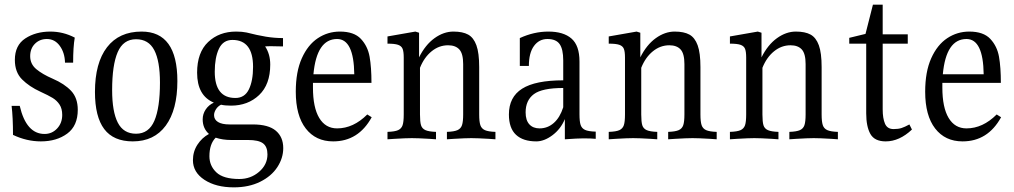

<svg xmlns="http://www.w3.org/2000/svg" viewBox="-20 -597 4366 827"><path d="M302 -435Q295 -395 295 -327H260Q259 -370 237.5 -399.5Q216 -429 182 -429Q151 -429 130.5 -408.5Q110 -388 110 -355Q110 -321 136.5 -299Q163 -277 207 -258Q258 -236 286.5 -205.5Q315 -175 315 -124Q315 -55 269.5 -21.5Q224 12 156 12Q95 12 36 -16Q36 -91 30 -141H65Q93 -20 172 -20Q204 -20 226 -43.5Q248 -67 248 -102Q248 -129 236.5 -146.5Q225 -164 207 -175Q189 -186 154 -202Q106 -224 75 -255Q44 -286 44 -339Q44 -402 89 -431.5Q134 -461 197 -461Q252 -461 302 -435Z M744 -248Q744 -124 694 -56Q644 12 552 12Q469 12 429 -41Q389 -94 389 -201Q389 -326 441 -393.5Q493 -461 590 -461Q744 -461 744 -248ZM463 -209Q463 -116 487.5 -68.5Q512 -21 566 -21Q621 -21 645 -77Q669 -133 669 -241Q669 -334 644.5 -381Q620 -428 566 -428Q511 -428 487 -372.5Q463 -317 463 -209Z M1200 41Q1200 84 1174.5 123Q1149 162 1100.5 186Q1052 210 987 210Q910 210 860.5 177.5Q811 145 811 93Q811 56 830.5 26Q850 -4 880 -20Q853 -44 853 -83Q853 -106 866 -125.5Q879 -145 901 -155Q829 -185 829 -284Q829 -371 876.5 -416Q924 -461 997 -461Q1023 -461 1042 -457Q1089 -445 1125.5 -439Q1162 -433 1199 -433V-397L1148 -398Q1130 -398 1122 -397Q1144 -364 1144 -319Q1144 -233 1096 -187.5Q1048 -142 975 -142Q949 -142 932 -146Q918 -139 910 -126Q902 -113 902 -101Q902 -82 919 -71.5Q936 -61 969 -61H1069Q1136 -61 1168 -34Q1200 -7 1200 41ZM905 -288Q905 -175 994 -175Q1034 -175 1052 -212Q1070 -249 1070 -309Q1070 -425 981 -425Q941 -425 923 -387Q905 -349 905 -288ZM1132 68Q1132 35 1113 20.5Q1094 6 1048 6H976Q939 6 909 -4Q882 23 882 76Q882 117 912 145.5Q942 174 1011 174Q1060 174 1096 143Q1132 112 1132 68Z M1581 -92Q1524 12 1415 12Q1340 12 1297 -43.5Q1254 -99 1254 -202Q1254 -288 1280 -346Q1306 -404 1349 -432.5Q1392 -461 1444 -461Q1505 -461 1534.5 -429.5Q1564 -398 1572 -352.5Q1580 -307 1580 -240H1328V-220Q1328 -134 1355 -89Q1382 -44 1432 -44Q1502 -44 1562 -104ZM1330 -277H1506Q1504 -429 1432 -429Q1344 -429 1330 -277Z M2114 -29V3L2086 1Q2035 -2 2010 -2Q1985 -2 1935 1L1905 3V-29Q1936 -30 1950.5 -36.5Q1965 -43 1970 -58Q1975 -73 1975 -104V-321Q1975 -366 1958.5 -384Q1942 -402 1910 -402Q1871 -402 1839 -376Q1807 -350 1789 -305V-104Q1789 -72 1793.5 -57.5Q1798 -43 1812.5 -36.5Q1827 -30 1858 -29V3L1830 1Q1779 -2 1754 -2Q1729 -2 1679 1L1649 3V-29Q1681 -30 1695 -36.5Q1709 -43 1714 -57.5Q1719 -72 1719 -104V-349Q1719 -375 1714 -387Q1709 -399 1694.5 -404Q1680 -409 1649 -409V-440L1769 -461L1785 -456V-350Q1812 -404 1851.5 -432.5Q1891 -461 1933 -461Q1973 -461 1996.5 -448Q2020 -435 2032 -402Q2044 -369 2044 -308V-104Q2044 -73 2049 -58Q2054 -43 2068.5 -36.5Q2083 -30 2114 -29Z M2546 -30V1Q2527 -1 2493 -1Q2469 -1 2413 3V-84Q2395 -41 2359.5 -14.5Q2324 12 2290 12Q2233 12 2202.5 -16.5Q2172 -45 2172 -104Q2172 -179 2229 -215Q2286 -251 2406 -251V-337Q2406 -385 2390.5 -407Q2375 -429 2338 -429Q2302 -429 2280 -399Q2258 -369 2258 -313H2219V-433Q2280 -461 2342 -461Q2407 -461 2441.5 -431Q2476 -401 2476 -332V-105Q2476 -73 2481 -58.5Q2486 -44 2500 -37.5Q2514 -31 2546 -30ZM2406 -135V-218Q2315 -218 2279.5 -191.5Q2244 -165 2244 -113Q2244 -79 2260 -61.5Q2276 -44 2304 -44Q2339 -44 2365.5 -67.5Q2392 -91 2406 -135Z M3067 -29V3L3039 1Q2988 -2 2963 -2Q2938 -2 2888 1L2858 3V-29Q2889 -30 2903.5 -36.5Q2918 -43 2923 -58Q2928 -73 2928 -104V-321Q2928 -366 2911.5 -384Q2895 -402 2863 -402Q2824 -402 2792 -376Q2760 -350 2742 -305V-104Q2742 -72 2746.5 -57.5Q2751 -43 2765.5 -36.5Q2780 -30 2811 -29V3L2783 1Q2732 -2 2707 -2Q2682 -2 2632 1L2602 3V-29Q2634 -30 2648 -36.5Q2662 -43 2667 -57.5Q2672 -72 2672 -104V-349Q2672 -375 2667 -387Q2662 -399 2647.5 -404Q2633 -409 2602 -409V-440L2722 -461L2738 -456V-350Q2765 -404 2804.5 -432.5Q2844 -461 2886 -461Q2926 -461 2949.5 -448Q2973 -435 2985 -402Q2997 -369 2997 -308V-104Q2997 -73 3002 -58Q3007 -43 3021.5 -36.5Q3036 -30 3067 -29Z M3589 -29V3L3561 1Q3510 -2 3485 -2Q3460 -2 3410 1L3380 3V-29Q3411 -30 3425.5 -36.5Q3440 -43 3445 -58Q3450 -73 3450 -104V-321Q3450 -366 3433.5 -384Q3417 -402 3385 -402Q3346 -402 3314 -376Q3282 -350 3264 -305V-104Q3264 -72 3268.5 -57.5Q3273 -43 3287.5 -36.5Q3302 -30 3333 -29V3L3305 1Q3254 -2 3229 -2Q3204 -2 3154 1L3124 3V-29Q3156 -30 3170 -36.5Q3184 -43 3189 -57.5Q3194 -72 3194 -104V-349Q3194 -375 3189 -387Q3184 -399 3169.5 -404Q3155 -409 3124 -409V-440L3244 -461L3260 -456V-350Q3287 -404 3326.5 -432.5Q3366 -461 3408 -461Q3448 -461 3471.5 -448Q3495 -435 3507 -402Q3519 -369 3519 -308V-104Q3519 -73 3524 -58Q3529 -43 3543.5 -36.5Q3558 -30 3589 -29Z M3908 -39Q3854 12 3795 12Q3747 12 3729 -20Q3711 -52 3711 -109V-409H3638V-434L3708 -451L3740 -577H3782V-449H3890V-409H3782V-126Q3782 -87 3792 -64Q3802 -41 3829 -41Q3849 -41 3863 -45.5Q3877 -50 3897 -61Z M4292 -92Q4235 12 4126 12Q4051 12 4008 -43.5Q3965 -99 3965 -202Q3965 -288 3991 -346Q4017 -404 4060 -432.5Q4103 -461 4155 -461Q4216 -461 4245.5 -429.5Q4275 -398 4283 -352.5Q4291 -307 4291 -240H4039V-220Q4039 -134 4066 -89Q4093 -44 4143 -44Q4213 -44 4273 -104ZM4041 -277H4217Q4215 -429 4143 -429Q4055 -429 4041 -277Z"/></svg>

Font: Gupter
Style: Regular
Weight: 400
Designer: Octavio Pardo
Version: Version 1.000